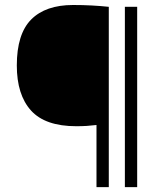

<svg xmlns="http://www.w3.org/2000/svg" viewBox="-20 -768 678 788"><path d="M376 0V-255Q355.5 -252.5 335.8 -251.2Q316 -250 293 -250Q165.5 -250 107.2 -314.5Q49 -379 49 -499.5Q49 -628.5 108 -688Q167 -747.5 280 -747.5Q319.5 -747.5 356.8 -745.5Q394 -743.5 426.5 -740V0ZM492.5 0V-740H543V0Z"/></svg>

Font: Encode Sans SemiExpanded Light
Style: Regular
Weight: 300
Width: 6
Designer: Multiple Designers
Foundry: Impallari Type
Version: Version 3.002